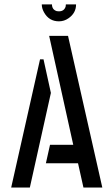

<svg xmlns="http://www.w3.org/2000/svg" viewBox="-20 -844 505 864"><path d="M168 -824.2H213.9Q213.9 -800.8 235.4 -793.9Q241.2 -793 245.1 -793Q268.6 -793 275.4 -814.5Q276.4 -820.3 276.4 -824.2H322.3Q322.3 -785.2 288.1 -761.7Q268.6 -748 245.1 -748Q200.2 -748 177.7 -789.1Q168 -806.6 168 -824.2ZM30.3 0 160.2 -577.1H175.8L209 -425.8L114.3 0ZM186.5 -109.4 205.1 -192.4H309.6L201.2 -682.6H286.1L440.4 0H355.5L331.1 -109.4Z"/></svg>

Font: Post No Bills Colombo SemiBold
Style: Regular
Weight: 600
Designer: Kosala Senevirathne, Siva Puranthara, Lasantha Premarathna, Tharique Azeez
Foundry: Mooniak
Version: Version 1.220 ; ttfautohint (v1.6)